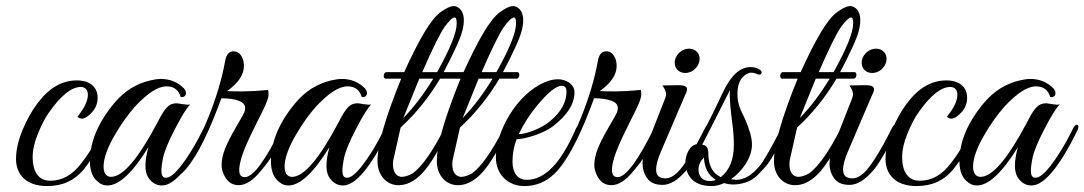

<svg xmlns="http://www.w3.org/2000/svg" viewBox="-20 -623 3654 647"><path d="M241 -230C250 -221 262 -219 281 -236C300 -252 309 -271 309 -294C309 -325 288 -352 239 -352C188 -352 144 -326 105 -273C86 -248 70 -218 55 -183C41 -148 34 -116 34 -87C34 -39 64 4 139 4C191 4 232 -15 262 -52C295 -93 310 -124 327 -161C336 -180 341 -191 341 -194C341 -201 333 -209 324 -190C310 -162 299 -141 291 -127C283 -113 271 -95 255 -74C224 -33 190 -14 149 -14C109 -14 90 -46 90 -93C90 -117 96 -144 108 -173C120 -202 132 -226 145 -244C185 -301 221 -330 252 -330C284 -330 288 -286 241 -230Z M539 -24C519 -24 522 -53 530 -94C535 -115 548 -147 570 -189C592 -232 609 -259 621 -271C610 -268 581 -275 576 -275C549 -275 536 -260 511 -211C446 -88 394 -27 354 -27C321 -27 316 -83 368 -170C389 -206 411 -237 435 -264C477 -309 512 -332 541 -332C566 -332 582 -320 589 -296C606 -293 613 -310 600 -325C579 -346 553 -357 522 -357C511 -357 499 -355 486 -352C439 -341 400 -316 368 -279C311 -212 283 -145 283 -80C283 -46 293 -22 313 -8C322 -1 331 2 342 2C381 2 427 -41 480 -127C467 -79 467 -46 479 -26C491 -7 507 2 526 2C568 2 620 -60 681 -184C683 -189 684 -193 684 -196C684 -202 681 -204 676 -202C673 -201 670 -198 667 -192C640 -137 613 -93 586 -59C567 -36 552 -24 539 -24Z M802 -401C802 -409 801 -416 799 -422C792 -441 782 -450 767 -450C752 -450 743 -440 739 -419C728 -358 709 -294 682 -227C655 -160 622 -101 585 -52C584 -49 583 -47 583 -45C583 -35 586 -33 593 -39C632 -76 672 -150 714 -260L726 -292C779 -291 806 -280 806 -259C806 -254 805 -249 803 -244C801 -239 792 -223 775 -194C758 -165 746 -141 738 -121C723 -81 726 -58 730 -46C740 -15 758 1 784 1C807 1 832 -14 857 -45C900 -94 915 -129 932 -164C941 -182 945 -192 945 -195C945 -202 938 -210 929 -193C874 -82 833 -26 805 -26C783 -26 780 -51 797 -102C813 -147 836 -190 851 -221C864 -246 885 -287 885 -304C885 -313 884 -318 883 -320C815 -313 772 -315 745 -316C783 -343 802 -371 802 -401Z M1149 -24C1129 -24 1132 -53 1140 -94C1145 -115 1158 -147 1180 -189C1202 -232 1219 -259 1231 -271C1220 -268 1191 -275 1186 -275C1159 -275 1146 -260 1121 -211C1056 -88 1004 -27 964 -27C931 -27 926 -83 978 -170C999 -206 1021 -237 1045 -264C1087 -309 1122 -332 1151 -332C1176 -332 1192 -320 1199 -296C1216 -293 1223 -310 1210 -325C1189 -346 1163 -357 1132 -357C1121 -357 1109 -355 1096 -352C1049 -341 1010 -316 978 -279C921 -212 893 -145 893 -80C893 -46 903 -22 923 -8C932 -1 941 2 952 2C991 2 1037 -41 1090 -127C1077 -79 1077 -46 1089 -26C1101 -7 1117 2 1136 2C1178 2 1230 -60 1291 -184C1293 -189 1294 -193 1294 -196C1294 -202 1291 -204 1286 -202C1283 -201 1280 -198 1277 -192C1250 -137 1223 -93 1196 -59C1177 -36 1162 -24 1149 -24Z M1252 -80C1252 -33 1282 1 1323 1C1364 1 1402 -28 1438 -86C1451 -105 1468 -138 1490 -184C1498 -204 1485 -209 1477 -190C1438 -113 1403 -63 1371 -39C1357 -31 1344 -27 1333 -27C1302 -30 1301 -70 1307 -91L1330 -193C1382 -241 1426 -296 1463 -358H1521C1531 -358 1534 -380 1523 -380H1475C1490 -408 1505 -438 1520 -471C1535 -504 1543 -531 1543 -554C1543 -577 1535 -593 1520 -600C1513 -603 1501 -608 1466 -583C1431 -559 1390 -485 1342 -380H1282C1272 -380 1269 -358 1280 -358H1332C1279 -228 1252 -135 1252 -80ZM1403 -380C1438 -460 1463 -511 1478 -532C1493 -553 1505 -564 1512 -564C1517 -564 1519 -557 1519 -544C1519 -513 1497 -459 1453 -380ZM1440 -358C1409 -307 1375 -262 1339 -225L1393 -358Z M1452 -80C1452 -33 1482 1 1523 1C1564 1 1602 -28 1638 -86C1651 -105 1668 -138 1690 -184C1698 -204 1685 -209 1677 -190C1638 -113 1603 -63 1571 -39C1557 -31 1544 -27 1533 -27C1502 -30 1501 -70 1507 -91L1530 -193C1582 -241 1626 -296 1663 -358H1721C1731 -358 1734 -380 1723 -380H1675C1690 -408 1705 -438 1720 -471C1735 -504 1743 -531 1743 -554C1743 -577 1735 -593 1720 -600C1713 -603 1701 -608 1666 -583C1631 -559 1590 -485 1542 -380H1482C1472 -380 1469 -358 1480 -358H1532C1479 -228 1452 -135 1452 -80ZM1603 -380C1638 -460 1663 -511 1678 -532C1693 -553 1705 -564 1712 -564C1717 -564 1719 -557 1719 -544C1719 -513 1697 -459 1653 -380ZM1640 -358C1609 -307 1575 -262 1539 -225L1593 -358Z M1721 -154C1735 -154 1755 -158 1782 -167C1809 -176 1829 -187 1844 -198C1892 -235 1916 -273 1916 -313C1916 -324 1910 -335 1899 -344C1875 -360 1847 -359 1816 -346C1721 -306 1651 -180 1651 -93C1651 -33 1694 4 1747 4C1797 4 1839 -19 1873 -66C1888 -86 1903 -112 1918 -144C1933 -177 1941 -194 1941 -197C1941 -200 1940 -201 1937 -202C1930 -203 1925 -199 1920 -188C1871 -74 1816 -17 1755 -17C1724 -17 1707 -41 1707 -78C1707 -106 1712 -131 1721 -154ZM1889 -314C1889 -279 1871 -246 1834 -215C1802 -188 1751 -171 1728 -171C1745 -206 1765 -237 1788 -265C1826 -311 1854 -334 1873 -334C1884 -334 1889 -327 1889 -314Z M2058 -401C2058 -409 2057 -416 2055 -422C2048 -441 2038 -450 2023 -450C2008 -450 1999 -440 1995 -419C1984 -358 1965 -294 1938 -227C1911 -160 1878 -101 1841 -52C1840 -49 1839 -47 1839 -45C1839 -35 1842 -33 1849 -39C1888 -76 1928 -150 1970 -260L1982 -292C2035 -291 2062 -280 2062 -259C2062 -254 2061 -249 2059 -244C2057 -239 2048 -223 2031 -194C2014 -165 2002 -141 1994 -121C1979 -81 1982 -58 1986 -46C1996 -15 2014 1 2040 1C2063 1 2088 -14 2113 -45C2156 -94 2171 -129 2188 -164C2197 -182 2201 -192 2201 -195C2201 -202 2194 -210 2185 -193C2130 -82 2089 -26 2061 -26C2039 -26 2036 -51 2053 -102C2069 -147 2092 -190 2107 -221C2120 -246 2141 -287 2141 -304C2141 -313 2140 -318 2139 -320C2071 -313 2028 -315 2001 -316C2039 -343 2058 -371 2058 -401Z M2254 -418C2251 -395 2266 -377 2289 -377C2312 -377 2333 -395 2337 -418C2341 -441 2325 -459 2302 -459C2279 -459 2258 -441 2254 -418ZM2222 -22C2201 -22 2191 -32 2191 -51C2191 -68 2197 -89 2208 -114L2288 -301C2301 -325 2298 -336 2267 -336L2212 -335C2228 -314 2225 -301 2222 -293L2158 -130C2141 -87 2140 -51 2161 -22C2172 -7 2189 0 2213 0C2238 0 2264 -16 2291 -47C2301 -58 2312 -74 2324 -95C2337 -116 2345 -132 2349 -141C2354 -150 2359 -161 2364 -172C2375 -196 2373 -198 2370 -201C2365 -205 2361 -202 2356 -192C2318 -116 2287 -66 2262 -41C2248 -28 2235 -22 2222 -22Z M2443 -19C2482 -46 2514 -92 2514 -136C2514 -158 2506 -186 2491 -221C2478 -249 2465 -269 2465 -306C2465 -341 2476 -364 2499 -375C2507 -379 2517 -380 2532 -373C2539 -370 2544 -371 2546 -376C2551 -387 2528 -397 2509 -397C2474 -397 2443 -369 2416 -312C2392 -260 2363 -202 2329 -137C2296 -135 2282 -74 2293 -52C2303 -15 2332 4 2379 4C2391 4 2405 1 2420 -6C2443 1 2467 0 2492 -8C2507 -13 2521 -21 2532 -32L2553 -54C2576 -78 2589 -105 2605 -135C2620 -167 2628 -185 2631 -193C2631 -198 2628 -201 2622 -200C2619 -200 2616 -198 2615 -195C2579 -125 2554 -81 2540 -64C2514 -33 2488 -17 2461 -17C2458 -17 2452 -18 2443 -19ZM2409 -26C2381 -39 2367 -66 2367 -105C2367 -125 2360 -135 2346 -135C2358 -157 2389 -219 2440 -320C2439 -311 2437 -293 2446 -221C2451 -185 2453 -157 2453 -136C2453 -85 2438 -49 2409 -26ZM2334 -53C2334 -67 2340 -80 2352 -92C2354 -57 2367 -32 2392 -17C2387 -14 2380 -13 2372 -13C2353 -13 2340 -22 2335 -40C2334 -45 2334 -49 2334 -53Z M2588 -80C2588 -33 2618 1 2659 1C2700 1 2738 -28 2774 -86C2787 -105 2804 -138 2826 -184C2834 -204 2821 -209 2813 -190C2774 -113 2739 -63 2707 -39C2693 -31 2680 -27 2669 -27C2638 -30 2637 -70 2643 -91L2666 -193C2718 -241 2762 -296 2799 -358H2857C2867 -358 2870 -380 2859 -380H2811C2826 -408 2841 -438 2856 -471C2871 -504 2879 -531 2879 -554C2879 -577 2871 -593 2856 -600C2849 -603 2837 -608 2802 -583C2767 -559 2726 -485 2678 -380H2618C2608 -380 2605 -358 2616 -358H2668C2615 -228 2588 -135 2588 -80ZM2739 -380C2774 -460 2799 -511 2814 -532C2829 -553 2841 -564 2848 -564C2853 -564 2855 -557 2855 -544C2855 -513 2833 -459 2789 -380ZM2776 -358C2745 -307 2711 -262 2675 -225L2729 -358Z M2884 -418C2881 -395 2896 -377 2919 -377C2942 -377 2963 -395 2967 -418C2971 -441 2955 -459 2932 -459C2909 -459 2888 -441 2884 -418ZM2852 -22C2831 -22 2821 -32 2821 -51C2821 -68 2827 -89 2838 -114L2918 -301C2931 -325 2928 -336 2897 -336L2842 -335C2858 -314 2855 -301 2852 -293L2788 -130C2771 -87 2770 -51 2791 -22C2802 -7 2819 0 2843 0C2868 0 2894 -16 2921 -47C2931 -58 2942 -74 2954 -95C2967 -116 2975 -132 2979 -141C2984 -150 2989 -161 2994 -172C3005 -196 3003 -198 3000 -201C2995 -205 2991 -202 2986 -192C2948 -116 2917 -66 2892 -41C2878 -28 2865 -22 2852 -22Z M3171 -230C3180 -221 3192 -219 3211 -236C3230 -252 3239 -271 3239 -294C3239 -325 3218 -352 3169 -352C3118 -352 3074 -326 3035 -273C3016 -248 3000 -218 2985 -183C2971 -148 2964 -116 2964 -87C2964 -39 2994 4 3069 4C3121 4 3162 -15 3192 -52C3225 -93 3240 -124 3257 -161C3266 -180 3271 -191 3271 -194C3271 -201 3263 -209 3254 -190C3240 -162 3229 -141 3221 -127C3213 -113 3201 -95 3185 -74C3154 -33 3120 -14 3079 -14C3039 -14 3020 -46 3020 -93C3020 -117 3026 -144 3038 -173C3050 -202 3062 -226 3075 -244C3115 -301 3151 -330 3182 -330C3214 -330 3218 -286 3171 -230Z M3469 -24C3449 -24 3452 -53 3460 -94C3465 -115 3478 -147 3500 -189C3522 -232 3539 -259 3551 -271C3540 -268 3511 -275 3506 -275C3479 -275 3466 -260 3441 -211C3376 -88 3324 -27 3284 -27C3251 -27 3246 -83 3298 -170C3319 -206 3341 -237 3365 -264C3407 -309 3442 -332 3471 -332C3496 -332 3512 -320 3519 -296C3536 -293 3543 -310 3530 -325C3509 -346 3483 -357 3452 -357C3441 -357 3429 -355 3416 -352C3369 -341 3330 -316 3298 -279C3241 -212 3213 -145 3213 -80C3213 -46 3223 -22 3243 -8C3252 -1 3261 2 3272 2C3311 2 3357 -41 3410 -127C3397 -79 3397 -46 3409 -26C3421 -7 3437 2 3456 2C3498 2 3550 -60 3611 -184C3613 -189 3614 -193 3614 -196C3614 -202 3611 -204 3606 -202C3603 -201 3600 -198 3597 -192C3570 -137 3543 -93 3516 -59C3497 -36 3482 -24 3469 -24Z"/></svg>

Font: VL Great Vibes
Style: Regular
Weight: 400
Designer: Robert E. Leuschke
Foundry: Robert E. Leuschke
Version: Version 1.001